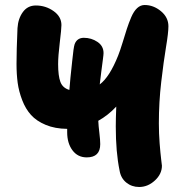

<svg xmlns="http://www.w3.org/2000/svg" viewBox="-20 -768 737 766"><path d="M326.2 -140.1Q290 -140.1 269 -168.5Q248 -196.8 248 -240.2V-253.9Q199.2 -254.4 162.4 -269.8Q125.5 -285.2 103.8 -309.3Q82 -333.5 68.6 -368.4Q55.2 -403.3 50.5 -437.7Q45.9 -472.2 45.9 -513.2Q45.9 -565.9 49.8 -655.8Q52.2 -693.8 71.3 -720Q90.3 -746.1 123 -746.1Q162.1 -746.1 193.6 -723.9Q225.1 -701.7 225.1 -668Q225.1 -652.3 218.5 -598.4Q211.9 -544.4 211.9 -512.2Q211.9 -465.8 220.9 -441.4Q230 -417 256.8 -409.2Q259.8 -450.2 268.1 -524.9Q273.4 -579.1 277.8 -591.8Q287.1 -616.7 314 -617.2Q344.7 -617.2 368.9 -600.8Q393.1 -584.5 393.1 -556.2Q393.1 -550.3 390.6 -531.7Q388.2 -513.2 384.3 -483.6Q380.4 -454.1 377.9 -431.2Q417 -460.4 451.2 -545.9Q459 -565.4 468.8 -597.4Q478.5 -629.4 486.1 -652.8Q493.7 -676.3 503.7 -699.7Q513.7 -723.1 527.1 -735.6Q540.5 -748 557.1 -748Q592.3 -748 622.1 -723.4Q651.9 -698.7 651.9 -663.1Q651.9 -637.2 642.3 -580.1Q632.8 -522.9 623.3 -441.7Q613.8 -360.4 613.8 -275.9Q613.8 -235.4 616.9 -195.6Q620.1 -155.8 623 -132.1Q626 -108.4 626 -106.9Q626 -73.7 597.9 -47.9Q569.8 -22 535.2 -22Q505.4 -22 483.6 -39.8Q461.9 -57.6 457 -87.9Q441.9 -161.1 441.9 -263.2Q441.9 -293 443.8 -342.8Q411.6 -308.1 372.1 -286.1Q373 -265.6 376.5 -237.3Q379.9 -209 379.9 -192.9Q379.9 -140.1 326.2 -140.1Z"/></svg>

Font: Shantell Sans Bouncy
Style: Regular
Weight: 800
Designer: Stephen Nixon, Anya Danilova, Shantell Martin
Foundry: Arrow Type
Version: Version 1.006;[9816181b4]